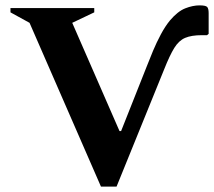

<svg xmlns="http://www.w3.org/2000/svg" viewBox="-20 -690 797 715"><path d="M527 -444Q537 -470 550 -501Q563 -532 579 -562Q595 -592 613 -614Q642 -648 670 -659Q698 -670 723 -670Q746 -670 751.5 -664Q757 -658 757 -641V-564L751 -559H732Q693 -559 669.5 -549Q646 -539 629 -511.5Q612 -484 591 -431L414 5H356L90 -605L19 -644V-660H331V-644L249 -605L425 -202H431Z"/></svg>

Font: Spectral
Style: Bold
Weight: 700
Designer: Jean-Baptiste Levee
Foundry: Production Type
Version: Version 2.001